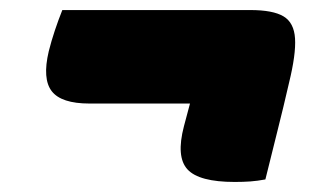

<svg xmlns="http://www.w3.org/2000/svg" viewBox="-20 -475 640 382"><path d="M104 -455H478Q523 -455 544 -442.5Q565 -430 567 -398.5Q569 -367 555 -310Q544 -262 532 -214.5Q520 -167 508 -118Q492 -115 478 -114Q464 -113 447 -113Q376 -113 353 -138Q330 -163 346 -224Q349 -235 352 -246.5Q355 -258 358 -269H158Q102 -269 83 -293.5Q64 -318 77 -373Q82 -393 89 -414Q96 -435 104 -455Z"/></svg>

Font: Recursive Mn Csl St Blk
Style: Italic
Weight: 900
Italic angle: -15°
Monospace: yes
Version: Version 1.079;hotconv 1.0.112;makeotfexe 2.5.65598; ttfautoh